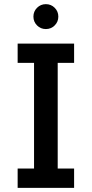

<svg xmlns="http://www.w3.org/2000/svg" viewBox="-20 -905 442 925"><path d="M65 0V-93H144V-602H65V-695H337V-602H258V-93H337V0ZM201 -765Q176 -765 158.5 -782.5Q141 -800 141 -825Q141 -850 158.5 -867.5Q176 -885 201 -885Q226 -885 243.5 -867.5Q261 -850 261 -825Q261 -800 243.5 -782.5Q226 -765 201 -765Z"/></svg>

Font: Parkinsans Medium
Style: Regular
Weight: 500
Designer: Red Stone, Indian Type Foundry
Foundry: Indian Type Foundry
Version: Version 1.000